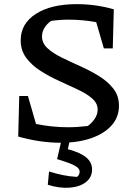

<svg xmlns="http://www.w3.org/2000/svg" viewBox="-20 -680 656 928"><path d="M273 10Q174 10 68 -20L73 -216H115L154 -81Q230 -65 308 -65Q332 -65 355.5 -66.5Q379 -68 404 -71Q423 -84 437.5 -105.5Q452 -127 452 -150Q452 -181 425.5 -204Q399 -227 356.5 -247Q314 -267 266.5 -288.5Q219 -310 176.5 -337Q134 -364 107 -400Q80 -436 80 -485Q80 -566 153.5 -613Q227 -660 351 -660Q443 -660 530 -635L525 -446H482L445 -573Q378 -585 312 -585Q270 -585 227 -579Q207 -565 195 -545.5Q183 -526 183 -504Q183 -471 210 -446.5Q237 -422 279 -401.5Q321 -381 369 -359.5Q417 -338 459 -312Q501 -286 528 -251.5Q555 -217 555 -169Q555 -114 519.5 -74Q484 -34 420.5 -12Q357 10 273 10ZM280 -15H320L308 41Q370 58 397.5 81.5Q425 105 425 139Q425 177 395.5 200Q366 223 317 227Q268 231 211 213L217 149Q253 160 285 166.5Q317 173 352 175Q365 166 365 149Q365 134 343 121.5Q321 109 256 89Z"/></svg>

Font: Piazzolla Medium
Style: Regular
Weight: 500
Designer: Juan Pablo del Peral
Foundry: Huerta Tipografica
Version: Version 1.330